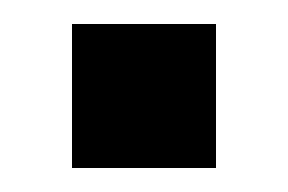

<svg xmlns="http://www.w3.org/2000/svg" viewBox="-20 -130 240 160"><path d="M40 10V-110H160V10Z"/></svg>

Font: Cuprum
Style: Regular
Weight: 400
Designer: Jovanny Lemonad
Foundry: Jovanny Lemonad
Version: Version 3.000